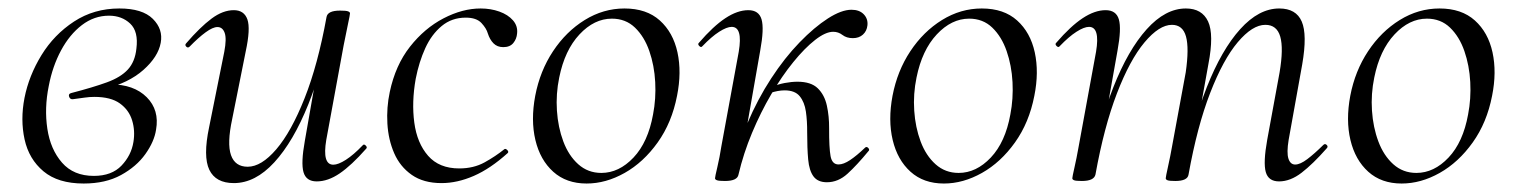

<svg xmlns="http://www.w3.org/2000/svg" viewBox="-20 -419 3571 453"><path d="M177.4 14Q117 14 82.6 -14.8Q48.2 -43.6 38 -90.1Q27.8 -136.6 37.8 -188Q48.2 -240.6 77.9 -289Q107.6 -337.4 154.7 -368.2Q201.8 -399 261.6 -399Q316 -399 340.6 -374.5Q365.2 -350 359.2 -318Q353.2 -285 318.3 -254Q283.4 -223 225.6 -209L240.6 -220Q295.8 -220 326.1 -189.7Q356.4 -159.4 348.2 -113Q344 -85 323 -55.5Q302 -26 265.5 -6Q229 14 177.4 14ZM201.4 -4Q243.6 -4 266.7 -28.3Q289.8 -52.6 294.8 -84Q299.2 -110.6 291.7 -135.1Q284.2 -159.6 262.8 -175Q241.4 -190.4 202.6 -190.4Q191.2 -190.4 179.7 -188.7Q168.2 -187 152.4 -185Q145.4 -184 143.1 -190.8Q140.8 -197.6 147.8 -199.4Q199.4 -212.8 232.1 -224.7Q264.8 -236.6 281.7 -255Q298.6 -273.4 301.8 -304.2Q307 -344.6 287.2 -363.3Q267.4 -382 237.2 -382Q202.2 -382 173.2 -359.8Q144.2 -337.6 124 -300Q103.8 -262.4 95 -216Q84.4 -163.8 91.7 -115.2Q99 -66.6 126.3 -35.3Q153.6 -4 201.4 -4Z M531.8 13Q489 13 473.9 -18.3Q458.8 -49.6 473.4 -119L509.2 -297Q515 -327.6 510.1 -341.4Q505.2 -355.2 493 -355.2Q482.2 -355.2 465.2 -342.8Q448.2 -330.4 427.4 -309Q423.4 -305 419.4 -309Q415.4 -313 419.4 -317Q452.2 -355 479 -375Q505.8 -395 531.6 -395Q556 -395 563.7 -373.2Q571.4 -351.4 559.6 -297L527.8 -138Q515.4 -80.4 525 -53Q534.6 -25.6 564.4 -25.6Q596.6 -25.6 631.9 -66.8Q667.2 -108 698.6 -187.1Q730 -266.2 750.4 -378.8L762.8 -377.8Q743 -261.4 707.6 -173.2Q672.2 -85 627.2 -36Q582.2 13 531.8 13ZM727.2 9Q702.4 9 696.1 -12.7Q689.8 -34.4 699.2 -86.6L750.4 -378.8Q753 -394 782.4 -394Q796.8 -394 801.3 -392.2Q805.8 -390.4 805.8 -387.6Q805.8 -384.4 800.8 -361.2Q795.8 -338 790.8 -312L749.8 -89Q740 -30.4 766.4 -30.4Q778 -30.4 796.1 -42Q814.2 -53.6 835.6 -76Q838.6 -80 843 -75.5Q847.4 -71 843.6 -67.8Q809.2 -28.8 781.5 -9.9Q753.8 9 727.2 9Z M1021.8 13Q979.2 13 951.5 -6.4Q923.8 -25.8 910 -57.6Q896.2 -89.4 894 -127.4Q891.8 -165.4 899.6 -202Q913 -265.2 947.3 -308.8Q981.6 -352.4 1026.4 -375.7Q1071.2 -399 1114 -399Q1137.8 -399 1158.2 -391.7Q1178.6 -384.4 1190.3 -371Q1202 -357.6 1200 -340Q1199 -327.2 1191.1 -317.5Q1183.2 -307.8 1167.4 -307.8Q1153.2 -307.8 1144.4 -316.7Q1135.6 -325.6 1131 -340Q1127.8 -351.8 1116 -364.6Q1104.2 -377.4 1078.8 -377.4Q1046 -377.4 1022.1 -357.6Q998.2 -337.8 983.4 -305.4Q968.6 -273 960.8 -233Q951 -178 957.5 -129.6Q964 -81.2 990.1 -51.4Q1016.2 -21.6 1063.6 -21.6Q1097.4 -21.6 1123.3 -35.9Q1149.2 -50.2 1170 -67Q1172.8 -69 1176.8 -65Q1180.8 -61 1178 -58Q1137 -21 1097.9 -4Q1058.8 13 1021.8 13Z M1364 14Q1316.2 14 1285.3 -13.8Q1254.4 -41.6 1243.2 -88.6Q1232 -135.6 1242.8 -193Q1254 -251.6 1284.8 -298.1Q1315.6 -344.6 1359.6 -371.8Q1403.6 -399 1453.4 -399Q1505.4 -399 1536.8 -370.7Q1568.2 -342.4 1578.4 -295.5Q1588.6 -248.6 1577.4 -193Q1565.2 -129.8 1531.7 -82.9Q1498.2 -36 1453.8 -11Q1409.4 14 1364 14ZM1398.8 -11Q1440.4 -11 1474.7 -47.3Q1509 -83.6 1520.8 -149Q1528 -186 1525.9 -225.3Q1523.8 -264.6 1512 -298.6Q1500.2 -332.6 1478.2 -353.8Q1456.2 -375 1423.6 -375Q1382 -375 1347.2 -337.8Q1312.4 -300.6 1299.4 -236Q1291.4 -197.4 1294 -158Q1296.6 -118.6 1309.1 -85.2Q1321.6 -51.8 1344.4 -31.4Q1367.2 -11 1398.8 -11Z M1722.4 -7.2 1708.4 -8.4Q1718.6 -69.8 1743.1 -127.5Q1767.6 -185.2 1799.5 -234Q1831.4 -282.8 1866.4 -318.9Q1901.4 -355 1933.4 -375.5Q1965.4 -396 1989 -396Q2007.6 -396 2017.9 -385.3Q2028.2 -374.6 2026.6 -359.2Q2025.2 -345.8 2016 -337.4Q2006.8 -329 1992.2 -329Q1977.4 -329 1967.7 -336.5Q1958 -344 1945.8 -344Q1927.8 -344 1903.2 -324.8Q1878.6 -305.6 1851.7 -272.5Q1824.8 -239.4 1799.7 -196.7Q1774.6 -154 1754.3 -105.4Q1734 -56.8 1722.4 -7.2ZM1690.4 8Q1676.2 8 1671.6 6.3Q1667 4.6 1667 1.6Q1667 -1.6 1672.5 -24.8Q1678 -48 1682 -74L1723 -297Q1732.8 -355.6 1706.4 -355.6Q1694.8 -355.6 1676.7 -344Q1658.6 -332.4 1637.2 -310Q1634.2 -306 1629.8 -310.5Q1625.4 -315 1629.2 -318.2Q1662.8 -357.2 1691.4 -376.1Q1720 -395 1745.6 -395Q1770.4 -395 1776.8 -373.3Q1783.2 -351.6 1773.6 -299.4L1722.4 -7.2Q1719.8 8 1690.4 8ZM1931 11Q1909.6 11 1899.4 -2.7Q1889.2 -16.4 1886.8 -42.7Q1884.4 -69 1884.4 -106.6Q1884.6 -133.6 1881.4 -155.8Q1878.2 -178 1866.9 -191.9Q1855.6 -205.8 1831.2 -205.8Q1815.8 -205.8 1797 -199.6L1795.2 -212Q1814.6 -220 1831.1 -223.1Q1847.6 -226.2 1861.4 -226.2Q1893.6 -226.2 1909.5 -210.6Q1925.4 -195 1930.9 -169.8Q1936.4 -144.6 1936.2 -116.4Q1936 -70.4 1939.6 -50.7Q1943.2 -31 1958.4 -31Q1970.2 -31 1985.8 -41.4Q2001.4 -51.8 2020.8 -70.4Q2024.6 -74.2 2028.6 -69.8Q2032.6 -65.4 2028.8 -62.2Q2002 -29.6 1979.8 -9.3Q1957.6 11 1931 11Z M2207 14Q2159.2 14 2128.3 -13.8Q2097.4 -41.6 2086.2 -88.6Q2075 -135.6 2085.8 -193Q2097 -251.6 2127.8 -298.1Q2158.6 -344.6 2202.6 -371.8Q2246.6 -399 2296.4 -399Q2348.4 -399 2379.8 -370.7Q2411.2 -342.4 2421.4 -295.5Q2431.6 -248.6 2420.4 -193Q2408.2 -129.8 2374.7 -82.9Q2341.2 -36 2296.8 -11Q2252.4 14 2207 14ZM2241.8 -11Q2283.4 -11 2317.7 -47.3Q2352 -83.6 2363.8 -149Q2371 -186 2368.9 -225.3Q2366.8 -264.6 2355 -298.6Q2343.2 -332.6 2321.2 -353.8Q2299.2 -375 2266.6 -375Q2225 -375 2190.2 -337.8Q2155.4 -300.6 2142.4 -236Q2134.4 -197.4 2137 -158Q2139.6 -118.6 2152.1 -85.2Q2164.6 -51.8 2187.4 -31.4Q2210.2 -11 2241.8 -11Z M2997.8 9Q2972.6 9 2966.4 -13.2Q2960.2 -35.4 2969.8 -89L2999 -248Q3008.6 -304.8 3000.6 -332.6Q2992.6 -360.4 2965.4 -360.4Q2935 -360.4 2900.4 -319.5Q2865.8 -278.6 2835.2 -199.6Q2804.6 -120.6 2784.2 -7.2L2772.6 -8.2Q2792.6 -125.4 2827.4 -213.5Q2862.2 -301.6 2906.2 -350.3Q2950.2 -399 2998.2 -399Q3038 -399 3051.3 -368.2Q3064.6 -337.4 3052.4 -267L3020.4 -89Q3015.4 -58.6 3019.9 -44.7Q3024.4 -30.8 3035.8 -30.8Q3047.6 -30.8 3064.5 -43.6Q3081.4 -56.4 3102.2 -77Q3106.2 -81 3110.2 -77Q3114.2 -73 3110.2 -69Q3077.6 -32 3051 -11.5Q3024.4 9 2997.8 9ZM2532.6 8Q2518.4 8 2514.2 6.3Q2510 4.6 2510 1.6Q2510 -1.6 2515.1 -24Q2520.2 -46.4 2524.2 -69.2L2566 -297Q2575.8 -355.6 2549.4 -355.6Q2537.8 -355.6 2519.7 -344Q2501.6 -332.4 2480.2 -310Q2477.2 -306 2472.8 -310.5Q2468.4 -315 2472.2 -318.2Q2505.8 -357.2 2534.4 -376.1Q2563 -395 2588.6 -395Q2613.4 -395 2619.8 -373.3Q2626.2 -351.6 2616.6 -299.4L2564.6 -7.2Q2561.2 8 2532.6 8ZM2753 8Q2738.8 8 2734.6 6.3Q2730.4 4.6 2730.4 1.6Q2730.4 -1.6 2735.9 -26.4Q2741.4 -51.2 2745.4 -74L2777.6 -248.4Q2785.8 -305.4 2778.2 -332.9Q2770.6 -360.4 2745 -360.4Q2715 -360.4 2680.3 -319Q2645.6 -277.6 2615.2 -198.5Q2584.8 -119.4 2564.6 -7.2L2552.2 -8.2Q2572 -124.8 2606.7 -212.9Q2641.4 -301 2685.5 -350Q2729.6 -399 2778 -399Q2816 -399 2830.3 -368.4Q2844.6 -337.8 2831 -267.4L2784.2 -7.2Q2782 8 2753 8Z M3287 14Q3239.2 14 3208.3 -13.8Q3177.4 -41.6 3166.2 -88.6Q3155 -135.6 3165.8 -193Q3177 -251.6 3207.8 -298.1Q3238.6 -344.6 3282.6 -371.8Q3326.6 -399 3376.4 -399Q3428.4 -399 3459.8 -370.7Q3491.2 -342.4 3501.4 -295.5Q3511.6 -248.6 3500.4 -193Q3488.2 -129.8 3454.7 -82.9Q3421.2 -36 3376.8 -11Q3332.4 14 3287 14ZM3321.8 -11Q3363.4 -11 3397.7 -47.3Q3432 -83.6 3443.8 -149Q3451 -186 3448.9 -225.3Q3446.8 -264.6 3435 -298.6Q3423.2 -332.6 3401.2 -353.8Q3379.2 -375 3346.6 -375Q3305 -375 3270.2 -337.8Q3235.4 -300.6 3222.4 -236Q3214.4 -197.4 3217 -158Q3219.6 -118.6 3232.1 -85.2Q3244.6 -51.8 3267.4 -31.4Q3290.2 -11 3321.8 -11Z"/></svg>

Font: Cormorant Garamond Light
Style: Italic
Weight: 300
Italic angle: -10°
Designer: Christian Thalmann (Catharsis Fonts)
Foundry: Catharsis Fonts
Version: Version 4.001